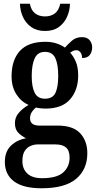

<svg xmlns="http://www.w3.org/2000/svg" viewBox="-20 -772 519 1029"><path d="M203 237Q104 237 55 200Q6 163 6 96Q6 40 39 8.5Q72 -23 120 -31Q98 -41 79 -59.5Q60 -78 60 -112Q60 -143 80 -166.5Q100 -190 133 -210Q93 -227 67.5 -267Q42 -307 42 -363Q42 -450 86.5 -499Q131 -548 223 -548Q256 -548 282 -539.5Q308 -531 328 -517Q343 -534 365 -553.5Q387 -573 419 -573Q447 -573 460.5 -556.5Q474 -540 474 -518Q474 -496 462 -478.5Q450 -461 420 -461Q420 -480 411 -491.5Q402 -503 390 -503Q379 -503 371 -499Q363 -495 356 -490Q374 -470 386.5 -441Q399 -412 399 -367Q399 -290 356 -240Q313 -190 223 -190Q213 -190 197.5 -191.5Q182 -193 173 -196Q162 -188 151.5 -173Q141 -158 141 -138Q141 -99 191 -99H288Q372 -99 410 -57.5Q448 -16 448 49Q448 136 388 186.5Q328 237 203 237ZM221 -243Q262 -243 277 -274Q292 -305 292 -365Q292 -427 276.5 -460.5Q261 -494 221 -494Q182 -494 166 -459.5Q150 -425 150 -364Q150 -306 166 -274.5Q182 -243 221 -243ZM205 183Q285 183 319 152Q353 121 353 73Q353 35 334 18.5Q315 2 278 2H182Q163 2 144 10Q125 18 112.5 37Q100 56 100 92Q100 133 126.5 158Q153 183 205 183ZM221 -606Q177 -606 147.5 -627Q118 -648 103 -681Q88 -714 87 -752H140Q147 -716 168.5 -700Q190 -684 221 -684Q253 -684 274 -700Q295 -716 303 -752H355Q354 -714 339 -681Q324 -648 295 -627Q266 -606 221 -606Z"/></svg>

Font: Noto Serif Hebrew Condensed SemiBold
Style: Regular
Weight: 600
Width: 3
Designer: Monotype Design Team
Foundry: Monotype Imaging Inc.
Version: Version 2.004; ttfautohint (v1.8.4.7-5d5b)